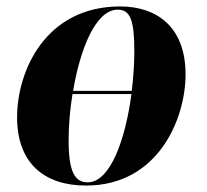

<svg xmlns="http://www.w3.org/2000/svg" viewBox="-20 -566 644 596"><path d="M247 10C471 10 556 -197 556 -335C556 -485 464 -546 353 -546C120 -546 33 -344 33 -202C33 -59 118 10 247 10ZM345 -536C385 -536 397 -503 397 -405C397 -368 394 -326 389 -284H207C229 -416 278 -536 345 -536ZM252 0C212 0 193 -34 193 -129C193 -175 197 -225 205 -274H388C370 -138 324 0 252 0Z"/></svg>

Font: Noto Serif Display SemiCondensed ExtraBold
Style: Italic
Weight: 800
Width: 4
Italic angle: -12°
Designer: Monotype Design Team
Foundry: Monotype Imaging Inc.
Version: Version 2.009